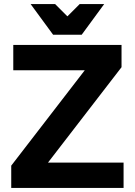

<svg xmlns="http://www.w3.org/2000/svg" viewBox="-20 -920 660 940"><path d="M35 -109 395 -576H45V-700H575V-591L215 -124H585V0H35ZM130 -900H250L310 -840L370 -900H490L380 -750H240Z"/></svg>

Font: Golos Text DemiBold
Style: Regular
Weight: 600
Designer: A.Korolkova, Vitaly Kuzmin
Foundry: ParaType Ltd
Version: Version 2.002